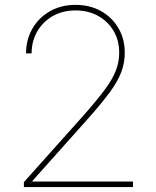

<svg xmlns="http://www.w3.org/2000/svg" viewBox="-20 -757 633 777"><path d="M76.7 0V-20L316.9 -288.6Q372.1 -351.1 403.8 -393.8Q435.5 -436.5 449 -471.7Q462.4 -506.8 462.4 -543.5Q462.4 -593.3 439.7 -631.8Q417 -670.4 377.2 -692.6Q337.4 -714.8 285.6 -714.8Q233.4 -714.8 193.1 -691.7Q152.8 -668.5 130.4 -629.2Q107.9 -589.8 107.9 -541H85.4Q85.4 -596.2 110.8 -640.6Q136.2 -685.1 181.6 -711.2Q227.1 -737.3 285.6 -737.3Q343.8 -737.3 388.7 -712.2Q433.6 -687 459.2 -643.3Q484.9 -599.6 484.9 -543.5Q484.9 -502.9 470.9 -465.6Q457 -428.2 424.1 -383.3Q391.1 -338.4 334.5 -274.9L110.8 -24.4V-22.5H518.1V0Z"/></svg>

Font: Inter 20pt Thin
Style: Regular
Weight: 250
Version: Version 4.001;git-66647c0bb